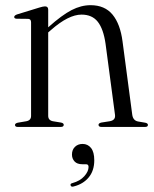

<svg xmlns="http://www.w3.org/2000/svg" viewBox="-20 -478 581 723"><path d="M161.5 -441.5V-375L162.5 -376Q213.5 -421.5 249.5 -440Q285.5 -458.5 321 -458.5Q374.5 -458.5 403.8 -423Q433 -387.5 441.5 -321.5L478 -46Q481 -24 500 -20.5L526.5 -16Q537 -14 537 -7.5Q537 0 526 0H362.5Q351 0 351 -8Q351 -14 361.5 -16.5L393.5 -21.5Q416 -25.5 413 -46L377.5 -313Q369.5 -369 348.2 -396Q327 -423 287 -423Q238 -423 172 -365L161.5 -356V-42Q161.5 -25 179 -21.5L209.5 -16.5Q220 -14.5 220 -8Q220 0 208.5 0H47Q36.5 0 36.5 -7.5Q36.5 -13.5 47 -16L79.5 -21.5Q97 -25 97 -41.5V-394Q97 -406.5 86 -407L42.5 -407.5Q33.5 -408 33.5 -414Q33.5 -419.5 43.5 -423.5L128 -449.5Q142.5 -454 149.5 -454Q161.5 -454 161.5 -441.5ZM290.5 140.5Q270.5 140.5 260.8 130Q251 119.5 251 104Q251 86 262.2 75Q273.5 64 291 64Q310.5 64 322.8 79.2Q335 94.5 335 125.5Q335 164.5 314.2 189.8Q293.5 215 258 224Q248.5 227 246 220.5Q243.5 213.5 252.5 211.5Q281.5 203.5 297.5 185.5Q313.5 167.5 313.5 150.5Q313.5 140.5 304 140.5Z"/></svg>

Font: Fraunces 72pt S000 Light
Style: Regular
Weight: 300
Version: Version 1.000; ttfautohint (v1.8.3)